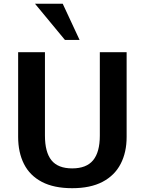

<svg xmlns="http://www.w3.org/2000/svg" viewBox="-20 -988 769 1018"><path d="M362.8 9.8Q265.6 9.8 201.9 -23.7Q138.2 -57.1 107.2 -118.4Q76.2 -179.7 76.2 -262.2V-711.4H218.3V-269Q218.3 -181.2 252.9 -138.2Q287.6 -95.2 362.8 -95.2Q438 -95.2 473.6 -138.2Q509.3 -181.2 509.3 -269.5V-711.4H651.4V-261.7Q651.4 -180.2 619.6 -118.9Q587.9 -57.6 523.7 -23.9Q459.5 9.8 362.8 9.8ZM324.2 -776.4 165.5 -968.3H312.5L401.9 -776.4Z"/></svg>

Font: Comme SemiBold
Style: Regular
Weight: 600
Version: Version 1.000;gftools[0.9.27]